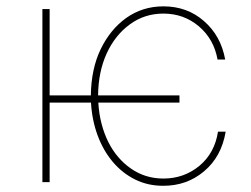

<svg xmlns="http://www.w3.org/2000/svg" viewBox="-20 -574 791 605"><path d="M495 11.4Q446.4 11.7 405.9 -8.3Q365.4 -28.4 335.4 -63.9Q305.4 -99.4 287.6 -147.4Q269.9 -195.3 266.7 -250.7H136.4V0H113.6V-545.5H136.4V-273.4H266.3Q267.4 -357.2 297.2 -419Q327.4 -481.2 377.1 -517Q429 -554 495 -554Q569.6 -554 622.5 -507.8Q676.1 -461.3 689.6 -386.4H665.5Q654.1 -450.6 606.9 -490.8Q559.3 -531.2 495 -531.2Q435.4 -531.2 389.2 -497.2Q342.7 -463.4 316.1 -405.5Q302.9 -376.4 296.2 -343.6Q289.4 -310.7 289.1 -273.4H545.5V-250.7H289.8Q291.9 -214.8 300.1 -183.8Q308.2 -152.7 321.4 -126.4Q334.5 -100.1 352.5 -79.2Q370.4 -58.2 392.4 -43Q437.5 -11.4 495 -11.4Q560 -11.4 608.7 -51.8Q656.6 -92 666.9 -159.1H691.1Q677.9 -80.3 623.2 -34.4Q569.2 11.4 495 11.4Z"/></svg>

Font: Linik Sans Thin
Style: Regular
Weight: 100
Designer: Fonts by Rasmus Andersson / Changes by Cristiano Sobral with parts from Marc Monis
Foundry: rsms
Version: Version 3.020; ttfautohint (v1.6)